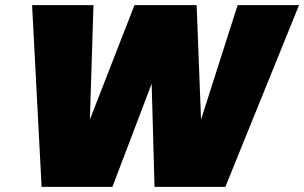

<svg xmlns="http://www.w3.org/2000/svg" viewBox="-20 -728 1185 748"><path d="M142.1 0 105 -708H344.2L330.1 -262.2L503.9 -708H746.1L763.2 -262.2L905.8 -708H1145L857.9 0H582L570.8 -401.9L418 0Z"/></svg>

Font: SVN-Poppins Black
Style: Italic
Weight: 900
Italic angle: -10°
Designer: Ninad Kale (Devanagari), Jonny Pinhorn (Latin)
Foundry: Indian Type Foundry
Version: Version 3.002 2017